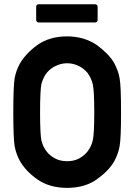

<svg xmlns="http://www.w3.org/2000/svg" viewBox="-20 -891 650 917"><path d="M43.5 -355Q43.5 -418.5 45.2 -458.5Q46.9 -498.5 49.8 -517.1Q57.1 -554.7 74.7 -586.9Q87.4 -609.4 108.4 -632.1Q129.4 -654.8 157.2 -675.3Q216.3 -717.3 300.8 -717.3Q342.3 -717.3 378.4 -706.3Q414.6 -695.3 443.4 -675.3Q471.2 -654.8 492.7 -632.6Q514.2 -610.4 526.9 -586.9Q535.6 -570.3 541.7 -553.2Q547.9 -536.1 551.3 -517.1Q554.7 -498.5 556.4 -458.5Q558.1 -418.5 558.1 -355Q558.1 -291.5 556.4 -251.5Q554.7 -211.4 551.3 -192.9Q547.9 -173.8 541.7 -156.7Q535.6 -139.6 526.9 -123Q500.5 -75.7 442.9 -35.2H443.4Q385.3 6.3 300.8 6.3Q215.3 6.3 157.2 -35.2Q129.4 -54.7 108.4 -77.4Q87.4 -100.1 74.7 -123Q57.1 -155.3 49.8 -192.9Q46.9 -211.4 45.2 -251.5Q43.5 -291.5 43.5 -355ZM171.4 -355Q171.4 -301.8 173.1 -268.1Q174.8 -234.4 177.7 -219.7V-220.2Q185.1 -189.9 203.1 -167Q217.3 -148.4 241.9 -134.8Q266.6 -121.1 300.8 -121.1Q334.5 -121.1 358.9 -134.8Q383.3 -148.4 397.5 -167Q407.2 -179.2 413.3 -192.4Q419.4 -205.6 422.9 -219.7Q430.2 -249 430.2 -355Q430.2 -459.5 422.9 -489.7Q419.4 -503.9 412.8 -517.8Q406.2 -531.7 397.5 -543.5Q390.1 -552.2 380.4 -560.3Q370.6 -568.4 358.4 -574.7Q346.2 -581.1 331.8 -585Q317.4 -588.9 300.8 -588.9Q284.2 -588.9 269.8 -585Q255.4 -581.1 242.9 -574.7Q230.5 -568.4 220.7 -560.3Q210.9 -552.2 203.6 -543.5Q194.3 -531.7 188 -517.8Q181.6 -503.9 177.7 -489.7V-490.2Q174.8 -475.1 173.1 -441.7Q171.4 -408.2 171.4 -355ZM164.6 -783.7Q159.7 -783.7 156.2 -787.1Q152.8 -790.5 152.8 -795.4V-858.9Q152.8 -863.8 156.2 -867.2Q159.7 -870.6 164.6 -870.6H434.6Q439.9 -870.6 443.1 -867.2Q446.3 -863.8 446.3 -858.9V-795.4Q446.3 -790.5 443.1 -787.1Q439.9 -783.7 434.6 -783.7Z"/></svg>

Font: Alte DIN 1451 Mittelschrift
Style: Bold
Weight: 700
Designer: Peter Wiegel
Foundry: Peter Wiegel
Version: Version 1.003